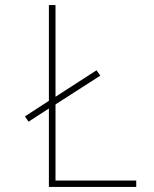

<svg xmlns="http://www.w3.org/2000/svg" viewBox="-20 -734 603 754"><path d="M172 0H515V-25H198V-324L374 -437L359 -458L198 -354V-714H172V-338L78 -277L92 -256L172 -308Z"/></svg>

Font: Noto Sans Mono SemiCondensed Thin
Style: Regular
Weight: 100
Width: 4
Designer: Monotype Design Team
Foundry: Monotype Imaging Inc.
Version: Version 2.014